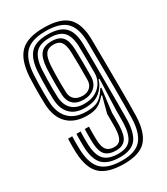

<svg xmlns="http://www.w3.org/2000/svg" viewBox="-201 -897 862 993"><g transform="rotate(-30 230.0 -400.0)"><path d="M238.8 9.2Q143.7 9.2 99.7 -30.5Q55.7 -70.3 51.4 -163.6Q51.1 -172.1 50.9 -182.2Q50.6 -192.4 50.6 -203.6Q50.6 -214.7 50.9 -226.2Q51.1 -237.8 51.4 -248.7H76.4Q76.1 -238 75.9 -226.5Q75.6 -215 75.6 -203.7Q75.6 -192.5 75.9 -182.4Q76.1 -172.2 76.4 -164.3Q80.4 -81.5 118.5 -46.2Q156.6 -10.9 238.8 -10.9Q318.2 -10.9 352.2 -49.2Q386.3 -87.5 389.7 -170.8Q390.6 -204.1 390.9 -249Q391.2 -293.9 391 -351Q390.7 -408.2 390.2 -477.5Q389.6 -546.9 388.9 -628.6Q388.1 -713.1 351.6 -750.9Q315.2 -788.7 228.3 -788.7Q144.6 -788.7 107.3 -751Q70 -713.3 63.8 -627.5Q62.4 -603.2 61.7 -573.1Q61 -543 61.2 -513.3Q61.5 -483.6 62.5 -460.1Q65.9 -394.9 102.1 -358.6Q138.3 -322.3 205.6 -322.3Q253.9 -322.3 279 -338.4Q304.2 -354.4 325.7 -391.1L332.6 -391.2L315.4 -251.8Q315.4 -242.3 315.4 -228.7Q315.4 -215.2 315.4 -200.9Q315.4 -186.6 315 -174.9Q312.9 -116.7 294.1 -94Q275.2 -71.3 238.8 -71.3Q195.2 -71.3 174.6 -92Q153.9 -112.7 151.4 -162.3Q151.2 -170.4 150.8 -180.4Q150.5 -190.4 150.5 -201.7Q150.5 -212.9 150.6 -224.9Q150.7 -236.9 151.2 -248.7H176.2Q175.8 -236.7 175.6 -224.8Q175.5 -212.9 175.5 -201.7Q175.5 -190.5 175.8 -180.6Q176.1 -170.8 176.4 -162.7Q178.2 -125 192.7 -108.2Q207.2 -91.4 238.8 -91.4Q264.9 -91.4 277 -110.9Q289.2 -130.4 290.5 -175.4Q290.9 -186.9 290.8 -201.7Q290.7 -216.4 290.7 -231.6Q290.7 -246.8 290.7 -259.1L316.2 -355.4H310.9Q285.3 -325.5 261.8 -313.9Q238.3 -302.2 198.3 -302.2Q124.6 -302.2 83.1 -342.6Q41.6 -383 37.6 -459.7Q36.5 -483.8 36.3 -514.4Q36.1 -544.9 36.8 -575.4Q37.4 -605.8 38.8 -628.8Q45.8 -725.6 89.3 -767.2Q132.8 -808.8 228.3 -808.8Q328 -808.8 370.6 -766.5Q413.1 -724.2 413.9 -628.8Q414.6 -546.5 415.1 -476.7Q415.7 -406.9 415.9 -349.5Q416.1 -292.2 415.9 -247.4Q415.6 -202.6 414.6 -170Q410.8 -77.5 371.6 -34.1Q332.4 9.2 238.8 9.2ZM238.8 -31Q169 -31 136.9 -62.1Q104.8 -93.1 101.3 -165.6Q100.8 -176.6 100.7 -190.2Q100.6 -203.8 100.7 -218.8Q100.8 -233.7 101.3 -248.7H126.3Q126 -239 125.8 -228.1Q125.5 -217.3 125.5 -206.2Q125.5 -195.1 125.8 -184.4Q126 -173.6 126.5 -164.2Q130.2 -103.2 156.6 -77.2Q182.9 -51.1 238.8 -51.1Q292.8 -51.1 315 -81.1Q337.3 -111.1 339.8 -173.5Q340.4 -190.1 340.3 -210.8Q340.1 -231.5 340.3 -249.5L347.2 -436.3H341.9Q330.7 -396.6 297.8 -369.5Q264.8 -342.4 208.2 -342.4Q151.3 -342.4 120.8 -373.5Q90.3 -404.6 87.5 -460.5Q86.4 -484.5 86.2 -514Q86 -543.5 86.7 -573.1Q87.4 -602.8 88.7 -626.5Q94.1 -700.7 125.3 -734.6Q156.4 -768.6 228.3 -768.6Q301 -768.6 332.2 -735.7Q363.4 -702.8 364 -628.3Q364.3 -600 364.6 -557.4Q364.8 -514.9 365 -466.9Q365.3 -418.8 365.4 -372.7Q365.5 -326.7 365.5 -290.4Q365.5 -254.2 365.3 -236.3Q365.3 -227.1 365.2 -216.9Q365.2 -206.7 365.1 -195.6Q365.1 -184.4 364.7 -172.3Q361.1 -97.7 332.3 -64.3Q303.5 -31 238.8 -31ZM216.7 -362.6Q254.8 -362.6 282.5 -377.8Q310.3 -393.1 325.4 -418.7Q340.5 -444.2 340.4 -475.1Q340.5 -515.2 340.1 -550.4Q339.6 -585.5 339 -628.1Q338.1 -691.4 313.1 -719.9Q288.1 -748.5 228.3 -748.5Q168.4 -748.5 143.1 -718.6Q117.7 -688.7 113.6 -624.9Q112.2 -599.8 111.6 -569.8Q110.9 -539.8 111.2 -511.1Q111.5 -482.5 112.4 -460.8Q115.1 -414.8 141.2 -388.7Q167.4 -362.6 216.7 -362.6ZM223.7 -382.7Q182.3 -382.7 160.8 -403.7Q139.2 -424.6 137.4 -461.2Q136.3 -487 136.1 -517.4Q135.9 -547.7 136.6 -575.8Q137.3 -603.9 138.4 -622.8Q142.6 -680.3 163.4 -704.3Q184.1 -728.3 228.3 -728.3Q273.4 -728.3 293.1 -704.7Q312.7 -681.2 314 -627.9Q314.9 -589.9 315.5 -554.7Q316.1 -519.6 315.4 -470Q315.1 -428.7 289.3 -405.7Q263.5 -382.7 223.7 -382.7ZM229.8 -402.8Q256.2 -402.8 273.2 -418.5Q290.2 -434.1 290.5 -461.8Q291.1 -510.2 290.7 -548.2Q290.3 -586.2 289.1 -627.9Q287.5 -670.7 273.6 -689.5Q259.6 -708.2 228.3 -708.2Q196.7 -708.2 181.7 -688.3Q166.8 -668.4 163.4 -621.8Q162.3 -602.5 161.6 -574.5Q160.9 -546.4 161.1 -516.5Q161.3 -486.6 162.4 -461.6Q163.6 -433.5 180.9 -418.2Q198.2 -402.8 229.8 -402.8Z"/></g></svg>

Font: Big Shoulders Inline Thin
Style: Regular
Weight: 100
Designer: Patric King
Foundry: XO Type Co
Version: Version 2.002